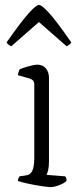

<svg xmlns="http://www.w3.org/2000/svg" viewBox="-20 -764 330 784"><path d="M187 0Q177 0 150 -4Q123 -8 95 -14Q67 -20 53 -25Q53 -31 55.5 -36.5Q58 -42 60 -44L87 -48Q104 -50 112 -67Q120 -84 120 -119V-420Q120 -437 102 -443L53 -457Q54 -465 56.5 -471.5Q59 -478 60 -481Q74 -487 97.5 -493.5Q121 -500 131 -500Q155 -500 167.5 -484.5Q180 -469 180 -446V-105Q180 -83 176.5 -69Q173 -55 170 -50L246 -44Q252 -37 252 -26Q243 -16 222 -8Q201 0 187 0ZM26 -575Q16 -580 12 -584Q8 -588 7 -591Q68 -678 98 -711Q128 -744 139 -744Q150 -744 180 -711.5Q210 -679 271 -591Q270 -588 266 -584Q262 -580 252 -575L139 -674Z"/></svg>

Font: Texturina Thin
Style: Regular
Weight: 100
Designer: Guillermo Torres Carreño
Foundry: Omnibus-Type
Version: Version 1.002; ttfautohint (v1.8.3)